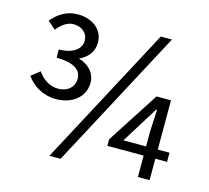

<svg xmlns="http://www.w3.org/2000/svg" viewBox="-108 -874 1104 1013"><g transform="rotate(15 444.5 -367.0)"><path d="M526 -153V-117H724V0H788V-117H852V-167H788V-436H709ZM38 -369C71 -320 129 -285 200 -285C285 -285 354 -335 354 -415C354 -473 310 -510 262 -523C305 -543 337 -578 337 -630C337 -703 274 -747 198 -747C137 -747 93 -719 56 -675L99 -637C123 -668 155 -691 188 -691C235 -691 267 -662 267 -621C267 -576 223 -542 147 -542V-497C234 -497 283 -470 283 -419C283 -369 244 -341 196 -341C151 -341 112 -366 85 -406ZM244 13H305L710 -747H649ZM600 -167 725 -368H730L724 -247V-167Z"/></g></svg>

Font: Kinto Sans
Style: Regular
Weight: 400
Designer: Authors: Ryoko NISHIZUKA  (kana & ideographs); Paul D. Hunt (Latin, Greek & Cyrillic); Wenlong ZHANG  (bopomofo); Sandol
Foundry: Adobe Systems Incorporated, ookami Inc.
Version: Version 0.001